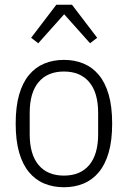

<svg xmlns="http://www.w3.org/2000/svg" viewBox="-20 -776 538 808"><path d="M249 12Q204 12 166.5 -3.5Q129 -19 102 -51.5Q75 -84 60.5 -134.5Q46 -185 46 -256Q46 -327 60.5 -377.5Q75 -428 102 -460.5Q129 -493 166.5 -508.5Q204 -524 249 -524Q294 -524 331.5 -508.5Q369 -493 396 -460.5Q423 -428 437.5 -377.5Q452 -327 452 -256Q452 -185 437.5 -134.5Q423 -84 396 -51.5Q369 -19 331.5 -3.5Q294 12 249 12ZM249 -37Q318 -37 355.5 -81.5Q393 -126 393 -211V-301Q393 -386 355.5 -430.5Q318 -475 249 -475Q180 -475 142.5 -430.5Q105 -386 105 -301V-211Q105 -126 142.5 -81.5Q180 -37 249 -37ZM283 -756 389 -617 359 -594 250 -716 141 -594 111 -617 217 -756Z"/></svg>

Font: IBM Plex Sans Cond Light
Style: Regular
Weight: 300
Width: 3
Designer: Mike Abbink, Paul van der Laan, Pieter van Rosmalen
Foundry: Bold Monday
Version: Version 1.3